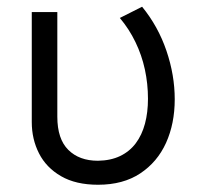

<svg xmlns="http://www.w3.org/2000/svg" viewBox="-20 -520 582 556"><path d="M264 15Q199.5 15 156.8 -9.8Q114 -34.5 93 -75.8Q72 -117 72 -166.5V-485H146V-182Q146 -117.5 177.8 -86Q209.5 -54.5 263.5 -54.5Q300.5 -55 328 -68.2Q355.5 -81.5 373.2 -105.2Q391 -129 399.8 -161.8Q408.5 -194.5 408.5 -234Q408.5 -277.5 399.5 -319Q390.5 -360.5 372.2 -398.2Q354 -436 327 -468L391.5 -500.5Q438 -443.5 462 -373Q486 -302.5 486 -232.5Q486 -162 460.8 -106.2Q435.5 -50.5 386 -17.8Q336.5 15 264 15Z"/></svg>

Font: Geologica Roman ExtraLight
Style: Regular
Weight: 250
Designer: Sindre Bremnes, Frode Helland
Foundry: Monokrom Skriftforlag AS
Version: Version 1.010;gftools[0.9.28]